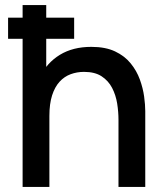

<svg xmlns="http://www.w3.org/2000/svg" viewBox="-20 -740 655 760"><path d="M12 -586.5V-670H273.5V-586.5ZM449 0V-265.5Q449 -297 443.8 -330.2Q438.5 -363.5 423.8 -392Q409 -420.5 382.2 -438Q355.5 -455.5 312.5 -455.5Q284.5 -455.5 259.5 -446.2Q234.5 -437 215.8 -416.5Q197 -396 186.2 -362.5Q175.5 -329 175.5 -281L110.5 -305.5Q110.5 -379 138 -435.2Q165.5 -491.5 217 -523Q268.5 -554.5 341.5 -554.5Q397.5 -554.5 435.5 -536.5Q473.5 -518.5 497.2 -489.2Q521 -460 533.5 -425.5Q546 -391 550.5 -358Q555 -325 555 -300V0ZM69.5 0V-720H163V-331.5H175.5V0Z"/></svg>

Font: Manrope ExtraLight SemiBold
Style: Regular
Weight: 600
Version: Version 4.504